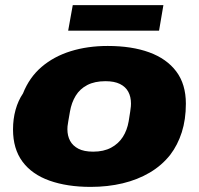

<svg xmlns="http://www.w3.org/2000/svg" viewBox="-20 -720 779 752"><path d="M335 12Q243 12 174 -12.5Q105 -37 68 -87Q31 -137 31 -213Q31 -254 41 -290Q51 -326 70 -354Q95 -417 143 -458Q191 -499 257 -519.5Q323 -540 402 -540Q496 -540 564.5 -515Q633 -490 670.5 -440Q708 -390 708 -314Q708 -252 692 -202Q676 -152 647 -114Q614 -72 566.5 -44Q519 -16 460.5 -2Q402 12 335 12ZM345 -126Q386 -126 415 -141.5Q444 -157 461 -183.5Q478 -210 484 -245Q488 -270 490 -283Q492 -296 492.5 -303Q493 -310 493 -314Q493 -341 482.5 -360.5Q472 -380 450 -391Q428 -402 393 -402Q351 -402 322 -387Q293 -372 276.5 -345Q260 -318 254 -283Q250 -259 247.5 -245.5Q245 -232 244.5 -225.5Q244 -219 244 -214Q244 -188 254.5 -168.5Q265 -149 287 -137.5Q309 -126 345 -126ZM247 -600 265 -700H620L603 -600Z"/></svg>

Font: Archivo SemiExpanded Black
Style: Italic
Weight: 900
Width: 6
Italic angle: -10°
Designer: Hector Gatti
Foundry: Omnibus-Type
Version: Version 2.001